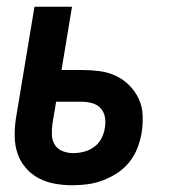

<svg xmlns="http://www.w3.org/2000/svg" viewBox="-20 -540 515 568"><path d="M194 8Q168 8 142.5 3.5Q117 -1 95 -12.5Q73 -24 56.5 -43Q40 -62 32 -85.5Q24 -109 23.5 -135.5Q23 -162 27 -189L82 -520H193L162 -333H223Q249 -333 275 -329.5Q301 -326 323 -315.5Q345 -305 362.5 -287.5Q380 -270 390.5 -247.5Q401 -225 402 -199Q403 -173 399 -147Q395 -124 386.5 -102Q378 -80 363 -61Q348 -42 327.5 -28.5Q307 -15 284.5 -6.5Q262 2 239.5 5Q217 8 194 8ZM196 -87Q212 -87 228 -91Q244 -95 258 -105Q272 -115 280 -130.5Q288 -146 290 -161Q293 -177 290.5 -192.5Q288 -208 278.5 -219Q269 -230 253.5 -234.5Q238 -239 223 -239H146L135 -173Q133 -157 133.5 -141Q134 -125 142 -112Q150 -99 165 -93Q180 -87 196 -87Z"/></svg>

Font: Iosevka QP
Style: Bold Italic
Weight: 700
Italic angle: -9°
Designer: Belleve Invis
Foundry: Belleve Invis
Version: Version 20.0.0; ttfautohint (v1.8.4)